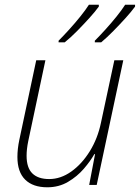

<svg xmlns="http://www.w3.org/2000/svg" viewBox="-20 -786 594 816"><path d="M181 10Q120 10 87 -22.5Q54 -55 54 -119Q54 -136 56 -154Q58 -172 62 -191L134 -530H173L100 -186Q93 -152 93 -124Q93 -73 117.5 -49Q142 -25 189 -25Q238 -25 283 -57Q328 -89 361.5 -143Q395 -197 409 -264L466 -530H504L391 0H359L384 -131H381Q364 -101 336 -68.5Q308 -36 269 -13Q230 10 181 10ZM383 -606V-613Q403 -633 428 -660.5Q453 -688 475.5 -716Q498 -744 512 -766H554V-758Q538 -736 513.5 -709Q489 -682 462 -654.5Q435 -627 410 -606ZM229 -606V-613Q249 -633 274 -660.5Q299 -688 321.5 -716Q344 -744 358 -766H400V-758Q384 -736 359.5 -709Q335 -682 308 -654.5Q281 -627 255 -606Z"/></svg>

Font: Noto Sans Disp ExtLt
Style: Italic
Weight: 200
Italic angle: -12°
Designer: Monotype Design Team
Foundry: Monotype Imaging Inc.
Version: Version 2.000;GOOG;noto-source:20170915:90ef993387c0